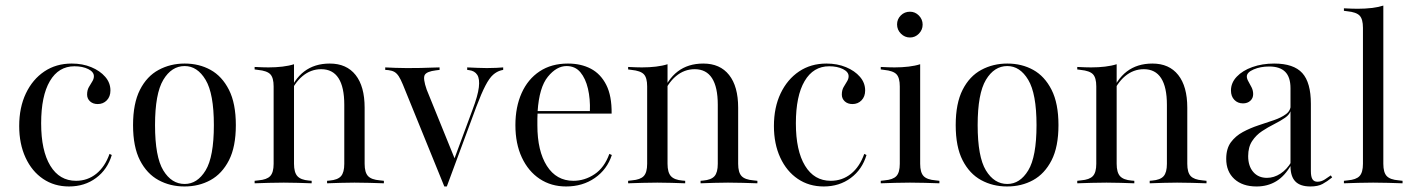

<svg xmlns="http://www.w3.org/2000/svg" viewBox="-20 -653 5033 684"><path d="M225.8 11.3Q173.4 11.3 133.5 -15.7Q93.5 -42.7 71 -91.5Q48.4 -140.3 48.4 -204Q48.4 -270.2 72.2 -320.2Q96 -370.2 137.9 -398.4Q179.8 -426.6 235.5 -426.6Q274.2 -426.6 305.2 -413.7Q336.3 -400.8 354.8 -379.4Q373.4 -358.1 373.4 -330.6Q373.4 -308.9 360.5 -295.6Q347.6 -282.3 328.2 -282.3Q311.3 -282.3 300.8 -291.9Q290.3 -301.6 290.3 -316.1Q290.3 -331.5 296.4 -342.3Q302.4 -353.2 308.5 -362.5Q314.5 -371.8 314.5 -381.5Q314.5 -396.8 294.4 -406.9Q274.2 -416.9 245.2 -416.9Q188.7 -416.9 157.7 -364.1Q126.6 -311.3 126.6 -213.7Q126.6 -116.1 159.3 -62.5Q191.9 -8.9 250.8 -8.9Q291.9 -8.9 323 -33.9Q354 -58.9 370.2 -104.8L378.2 -100.8Q362.9 -49.2 322.2 -19Q281.5 11.3 225.8 11.3Z M637.1 11.3Q586.3 11.3 544.8 -11.3Q503.2 -33.9 478.6 -81.9Q454 -129.8 454 -207.3Q454 -284.7 478.6 -333.1Q503.2 -381.5 545.2 -404Q587.1 -426.6 637.9 -426.6Q689.5 -426.6 730.2 -404Q771 -381.5 795.6 -333.1Q820.2 -284.7 820.2 -207.3Q820.2 -129.8 795.6 -81.9Q771 -33.9 729.8 -11.3Q688.7 11.3 637.1 11.3ZM637.9 2.4Q683.1 2.4 712.5 -46Q741.9 -94.4 741.9 -207.3Q741.9 -319.4 712.5 -368.5Q683.1 -417.7 637.9 -417.7Q591.1 -417.7 561.7 -368.5Q532.3 -319.4 532.3 -207.3Q532.3 -94.4 561.7 -46Q591.1 2.4 637.9 2.4Z M991.1 -2.4Q962.9 -2.4 938.3 -1.6Q913.7 -0.8 887.1 0V-8.9L900.8 -10.5Q930.6 -12.9 942.7 -25.8Q954.8 -38.7 954.8 -69.4V-206.5H1027.4V-69.4Q1027.4 -38.7 1039.5 -25.4Q1051.6 -12.1 1080.6 -9.7L1090.3 -8.9V0Q1064.5 -0.8 1041.1 -1.6Q1017.7 -2.4 991.1 -2.4ZM954.8 -206.5V-345.2Q954.8 -375.8 943.1 -388.3Q931.5 -400.8 899.2 -404L887.1 -405.6V-414.5Q904 -413.7 914.9 -413.3Q925.8 -412.9 936.3 -412.9Q962.9 -412.9 986.3 -415.7Q1009.7 -418.5 1027.4 -424.2V-414.5V-206.5ZM1206.5 -206.5V-279.8Q1206.5 -342.7 1185.9 -374.6Q1165.3 -406.5 1124.2 -406.5Q1087.1 -406.5 1057.3 -381.5Q1027.4 -356.5 1008.1 -308.1L1005.6 -312.9Q1026.6 -370.2 1063.7 -398.4Q1100.8 -426.6 1154.8 -426.6Q1214.5 -426.6 1246.8 -385.9Q1279 -345.2 1279 -269.4V-206.5ZM1242.7 -2.4Q1216.9 -2.4 1193.5 -1.6Q1170.2 -0.8 1145.2 0V-8.9L1154 -9.7Q1183.1 -12.1 1194.8 -25.4Q1206.5 -38.7 1206.5 -69.4V-206.5H1279V-69.4Q1279 -38.7 1291.1 -25.8Q1303.2 -12.9 1333.1 -10.5L1347.6 -8.9V0Q1320.2 -0.8 1295.6 -1.6Q1271 -2.4 1242.7 -2.4Z M1562.9 11.3 1415.3 -351.6Q1407.3 -371 1400.4 -381.5Q1393.5 -391.9 1385.1 -396.8Q1376.6 -401.6 1363.7 -403.2L1352.4 -404V-412.9Q1369.4 -412.1 1388.7 -411.3Q1408.1 -410.5 1428.2 -410.5H1431.5H1432.3Q1457.3 -410.5 1478.6 -410.9Q1500 -411.3 1517.3 -412.1Q1534.7 -412.9 1546 -412.9V-404L1533.1 -402.4Q1500 -398.4 1493.1 -385.9Q1486.3 -373.4 1500 -333.9L1600.8 -85.5L1594.4 -75.8L1663.7 -262.9Q1682.3 -312.1 1685.9 -341.9Q1689.5 -371.8 1680.2 -386.3Q1671 -400.8 1650.8 -403.2L1644.4 -404V-412.9Q1661.3 -412.1 1681 -411.3Q1700.8 -410.5 1714.5 -410.5Q1733.9 -410.5 1748.4 -411.3Q1762.9 -412.1 1772.6 -412.9V-404L1765.3 -402.4Q1750 -398.4 1736.7 -386.7Q1723.4 -375 1709.3 -348Q1695.2 -321 1676.6 -271.8L1571.8 11.3Z M1996.8 11.3Q1943.5 11.3 1902.8 -15.7Q1862.1 -42.7 1839.1 -91.9Q1816.1 -141.1 1816.1 -207.3Q1816.1 -271.8 1838.3 -321.4Q1860.5 -371 1902.4 -398.8Q1944.4 -426.6 2003.2 -426.6Q2050 -426.6 2085.1 -408.1Q2120.2 -389.5 2139.9 -350.4Q2159.7 -311.3 2158.9 -248.4H1864.5L1863.7 -257.3H2081.5Q2083.1 -300.8 2074.6 -337.1Q2066.1 -373.4 2047.6 -395.6Q2029 -417.7 1998.4 -417.7Q1962.9 -417.7 1931.9 -379.8Q1900.8 -341.9 1895.2 -255.6V-254Q1894.4 -241.9 1894.4 -229.8Q1894.4 -217.7 1894.4 -206.5Q1894.4 -115.3 1928.2 -62.1Q1962.1 -8.9 2022.6 -8.9Q2062.9 -8.9 2098 -32.3Q2133.1 -55.6 2150.8 -104.8L2159.7 -100.8Q2142.7 -49.2 2099.2 -19Q2055.6 11.3 1996.8 11.3Z M2321.8 -2.4Q2293.5 -2.4 2269 -1.6Q2244.4 -0.8 2217.7 0V-8.9L2231.5 -10.5Q2261.3 -12.9 2273.4 -25.8Q2285.5 -38.7 2285.5 -69.4V-206.5H2358.1V-69.4Q2358.1 -38.7 2370.2 -25.4Q2382.3 -12.1 2411.3 -9.7L2421 -8.9V0Q2395.2 -0.8 2371.8 -1.6Q2348.4 -2.4 2321.8 -2.4ZM2285.5 -206.5V-345.2Q2285.5 -375.8 2273.8 -388.3Q2262.1 -400.8 2229.8 -404L2217.7 -405.6V-414.5Q2234.7 -413.7 2245.6 -413.3Q2256.5 -412.9 2266.9 -412.9Q2293.5 -412.9 2316.9 -415.7Q2340.3 -418.5 2358.1 -424.2V-414.5V-206.5ZM2537.1 -206.5V-279.8Q2537.1 -342.7 2516.5 -374.6Q2496 -406.5 2454.8 -406.5Q2417.7 -406.5 2387.9 -381.5Q2358.1 -356.5 2338.7 -308.1L2336.3 -312.9Q2357.3 -370.2 2394.4 -398.4Q2431.5 -426.6 2485.5 -426.6Q2545.2 -426.6 2577.4 -385.9Q2609.7 -345.2 2609.7 -269.4V-206.5ZM2573.4 -2.4Q2547.6 -2.4 2524.2 -1.6Q2500.8 -0.8 2475.8 0V-8.9L2484.7 -9.7Q2513.7 -12.1 2525.4 -25.4Q2537.1 -38.7 2537.1 -69.4V-206.5H2609.7V-69.4Q2609.7 -38.7 2621.8 -25.8Q2633.9 -12.9 2663.7 -10.5L2678.2 -8.9V0Q2650.8 -0.8 2626.2 -1.6Q2601.6 -2.4 2573.4 -2.4Z M2914.5 11.3Q2862.1 11.3 2822.2 -15.7Q2782.3 -42.7 2759.7 -91.5Q2737.1 -140.3 2737.1 -204Q2737.1 -270.2 2760.9 -320.2Q2784.7 -370.2 2826.6 -398.4Q2868.5 -426.6 2924.2 -426.6Q2962.9 -426.6 2994 -413.7Q3025 -400.8 3043.5 -379.4Q3062.1 -358.1 3062.1 -330.6Q3062.1 -308.9 3049.2 -295.6Q3036.3 -282.3 3016.9 -282.3Q3000 -282.3 2989.5 -291.9Q2979 -301.6 2979 -316.1Q2979 -331.5 2985.1 -342.3Q2991.1 -353.2 2997.2 -362.5Q3003.2 -371.8 3003.2 -381.5Q3003.2 -396.8 2983.1 -406.9Q2962.9 -416.9 2933.9 -416.9Q2877.4 -416.9 2846.4 -364.1Q2815.3 -311.3 2815.3 -213.7Q2815.3 -116.1 2848 -62.5Q2880.6 -8.9 2939.5 -8.9Q2980.6 -8.9 3011.7 -33.9Q3042.7 -58.9 3058.9 -104.8L3066.9 -100.8Q3051.6 -49.2 3010.9 -19Q2970.2 11.3 2914.5 11.3Z M3185.5 -206.5V-345.2Q3185.5 -375.8 3173.8 -388.3Q3162.1 -400.8 3129.8 -404L3117.7 -405.6V-414.5Q3134.7 -413.7 3145.6 -413.3Q3156.5 -412.9 3166.9 -412.9Q3193.5 -412.9 3216.9 -415.7Q3240.3 -418.5 3258.1 -424.2V-414.5V-206.5ZM3221.8 -2.4Q3193.5 -2.4 3169 -1.6Q3144.4 -0.8 3117.7 0V-8.9L3131.5 -10.5Q3161.3 -12.9 3173.4 -25.8Q3185.5 -38.7 3185.5 -69.4V-206.5H3258.1V-69.4Q3258.1 -38.7 3270.2 -25.8Q3282.3 -12.9 3312.9 -10.5L3326.6 -8.9V0Q3300 -0.8 3275 -1.6Q3250 -2.4 3221.8 -2.4ZM3221.8 -519.4Q3203.2 -519.4 3189.5 -533.1Q3175.8 -546.8 3175.8 -566.1Q3175.8 -584.7 3189.1 -598Q3202.4 -611.3 3221.8 -611.3Q3240.3 -611.3 3253.6 -597.6Q3266.9 -583.9 3266.9 -565.3Q3266.9 -546.8 3253.6 -533.1Q3240.3 -519.4 3221.8 -519.4Z M3567.7 11.3Q3516.9 11.3 3475.4 -11.3Q3433.9 -33.9 3409.3 -81.9Q3384.7 -129.8 3384.7 -207.3Q3384.7 -284.7 3409.3 -333.1Q3433.9 -381.5 3475.8 -404Q3517.7 -426.6 3568.5 -426.6Q3620.2 -426.6 3660.9 -404Q3701.6 -381.5 3726.2 -333.1Q3750.8 -284.7 3750.8 -207.3Q3750.8 -129.8 3726.2 -81.9Q3701.6 -33.9 3660.5 -11.3Q3619.4 11.3 3567.7 11.3ZM3568.5 2.4Q3613.7 2.4 3643.1 -46Q3672.6 -94.4 3672.6 -207.3Q3672.6 -319.4 3643.1 -368.5Q3613.7 -417.7 3568.5 -417.7Q3521.8 -417.7 3492.3 -368.5Q3462.9 -319.4 3462.9 -207.3Q3462.9 -94.4 3492.3 -46Q3521.8 2.4 3568.5 2.4Z M3921.8 -2.4Q3893.5 -2.4 3869 -1.6Q3844.4 -0.8 3817.7 0V-8.9L3831.5 -10.5Q3861.3 -12.9 3873.4 -25.8Q3885.5 -38.7 3885.5 -69.4V-206.5H3958.1V-69.4Q3958.1 -38.7 3970.2 -25.4Q3982.3 -12.1 4011.3 -9.7L4021 -8.9V0Q3995.2 -0.8 3971.8 -1.6Q3948.4 -2.4 3921.8 -2.4ZM3885.5 -206.5V-345.2Q3885.5 -375.8 3873.8 -388.3Q3862.1 -400.8 3829.8 -404L3817.7 -405.6V-414.5Q3834.7 -413.7 3845.6 -413.3Q3856.5 -412.9 3866.9 -412.9Q3893.5 -412.9 3916.9 -415.7Q3940.3 -418.5 3958.1 -424.2V-414.5V-206.5ZM4137.1 -206.5V-279.8Q4137.1 -342.7 4116.5 -374.6Q4096 -406.5 4054.8 -406.5Q4017.7 -406.5 3987.9 -381.5Q3958.1 -356.5 3938.7 -308.1L3936.3 -312.9Q3957.3 -370.2 3994.4 -398.4Q4031.5 -426.6 4085.5 -426.6Q4145.2 -426.6 4177.4 -385.9Q4209.7 -345.2 4209.7 -269.4V-206.5ZM4173.4 -2.4Q4147.6 -2.4 4124.2 -1.6Q4100.8 -0.8 4075.8 0V-8.9L4084.7 -9.7Q4113.7 -12.1 4125.4 -25.4Q4137.1 -38.7 4137.1 -69.4V-206.5H4209.7V-69.4Q4209.7 -38.7 4221.8 -25.8Q4233.9 -12.9 4263.7 -10.5L4278.2 -8.9V0Q4250.8 -0.8 4226.2 -1.6Q4201.6 -2.4 4173.4 -2.4Z M4577.4 -206.5V-338.7Q4577.4 -378.2 4558.5 -397.2Q4539.5 -416.1 4501.6 -416.1Q4470.2 -416.1 4446 -405.6Q4421.8 -395.2 4421.8 -380.6Q4421.8 -372.6 4427.4 -362.9Q4433.1 -353.2 4438.7 -341.9Q4444.4 -330.6 4444.4 -317.7Q4444.4 -303.2 4434.3 -294Q4424.2 -284.7 4408.1 -284.7Q4389.5 -284.7 4377.4 -297.2Q4365.3 -309.7 4365.3 -330.6Q4365.3 -358.1 4385.9 -379.8Q4406.5 -401.6 4441.5 -414.1Q4476.6 -426.6 4519.4 -426.6Q4588.7 -426.6 4619.4 -392.7Q4650 -358.9 4650 -283.1V-206.5ZM4456.5 11.3Q4406.5 11.3 4377.4 -15.3Q4348.4 -41.9 4348.4 -87.1Q4348.4 -123.4 4364.9 -146Q4381.5 -168.5 4407.7 -182.7Q4433.9 -196.8 4463.3 -206.5Q4492.7 -216.1 4518.5 -225Q4544.4 -233.9 4561.3 -246.4Q4578.2 -258.9 4578.2 -279L4579 -261.3Q4575 -245.2 4558.1 -233.5Q4541.1 -221.8 4519.4 -210.9Q4497.6 -200 4476.2 -185.9Q4454.8 -171.8 4440.7 -150.4Q4426.6 -129 4426.6 -96.8Q4426.6 -61.3 4444.8 -40.3Q4462.9 -19.4 4493.5 -19.4Q4518.5 -19.4 4541.5 -34.3Q4564.5 -49.2 4580.6 -76.6V-66.9Q4557.3 -25.8 4526.6 -7.3Q4496 11.3 4456.5 11.3ZM4650 -43.5Q4650 -23.4 4655.6 -14.5Q4661.3 -5.6 4673.4 -5.6Q4687.1 -5.6 4699.6 -13.7Q4712.1 -21.8 4721 -28.2L4725.8 -21Q4708.1 -6.5 4691.5 2.4Q4675 11.3 4648.4 11.3Q4612.1 11.3 4594.8 -6.5Q4577.4 -24.2 4577.4 -61.3V-206.5H4650Z M4871.8 -2.4Q4843.5 -2.4 4819 -1.6Q4794.4 -0.8 4767.7 0V-8.9L4781.5 -10.5Q4811.3 -12.9 4823.4 -25.8Q4835.5 -38.7 4835.5 -69.4V-206.5H4908.1V-69.4Q4908.1 -38.7 4920.2 -25.8Q4932.3 -12.9 4962.9 -10.5L4976.6 -8.9V0Q4950 -0.8 4925 -1.6Q4900 -2.4 4871.8 -2.4ZM4835.5 -206.5V-554Q4835.5 -584.7 4823.8 -597.2Q4812.1 -609.7 4779.8 -612.9L4767.7 -614.5V-623.4Q4784.7 -622.6 4795.6 -622.2Q4806.5 -621.8 4816.9 -621.8Q4843.5 -621.8 4866.9 -624.6Q4890.3 -627.4 4908.1 -633.1V-623.4V-206.5Z"/></svg>

Font: Playfair 144pt SemiCondensed Light
Style: Regular
Weight: 300
Width: 4
Designer: Claus Eggers Sørensen
Foundry: Claus Eggers Sørensen
Version: Version 2.203